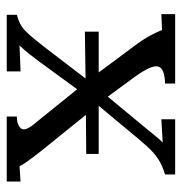

<svg xmlns="http://www.w3.org/2000/svg" viewBox="-5 -535 540 570"><g transform="rotate(90 265.0 -250.0)"><path d="M24 0V-30Q55 -38 73 -56.5Q91 -75 119 -111L213 -234L74 -232V-273H195Q174 -301 152.5 -330.5Q131 -360 120 -374Q96 -406 85 -427Q74 -448 69 -461L22 -459V-500H228V-470Q183 -469 177.5 -449.5Q172 -430 209 -379L267 -300L358 -410Q373 -428 383 -440.5Q393 -453 403 -463L334 -459V-500H498V-470Q471 -462 452 -449.5Q433 -437 414.5 -416.5Q396 -396 369 -363L294 -273H437V-236L321 -235L430 -100Q441 -85 452 -71Q463 -57 474 -38L519 -41V0H326V-30Q350 -30 360.5 -41.5Q371 -53 350 -79L245 -209L161 -94Q146 -74 138 -64Q130 -54 115 -38L192 -41V0Z"/></g></svg>

Font: Lora
Style: Regular
Weight: 400
Designer: Olga Karpushina, Alexei Vanyashin (Cyrillic)
Foundry: Cyreal
Version: Version 3.005; ttfautohint (v1.8.4.7-5d5b)